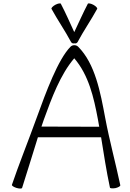

<svg xmlns="http://www.w3.org/2000/svg" viewBox="-20 -1097 768 1130"><path d="M437 -850C472 -916 516 -979 552 -1045C554 -1050 544 -1061 529 -1069C514 -1077 499 -1079 497 -1075C468 -1020 444 -964 417 -908C391 -964 367 -1020 338 -1075C336 -1079 321 -1077 306 -1069C291 -1061 281 -1050 283 -1045C319 -979 363 -916 398 -850C402 -843 409 -840 418 -842C426 -840 433 -843 437 -850ZM110 9C141 -86 173 -195 203 -289H575C591 -190 606 -91 627 7C628 12 643 13 660 10C676 6 689 -1 688 -7C660 -139 624 -271 599 -404C571 -554 540 -722 440 -822C434 -828 426 -831 417 -831C409 -831 401 -828 395 -822C321 -747 250 -553 197 -407C149 -274 87 -119 50 -9C49 -4 61 4 77 9C94 14 108 14 110 9ZM238 -393C284 -520 335 -658 417 -754C502 -655 532 -524 556 -396C559 -381 561 -366 564 -351L224 -352C229 -366 233 -380 238 -393Z"/></svg>

Font: Nupuram ExtraLight
Style: Regular
Weight: 200
Designer: Santhosh Thottingal (santhosh.thottingal@gmail.com)
Foundry: SMC
Version: Version 1.000